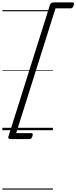

<svg xmlns="http://www.w3.org/2000/svg" viewBox="-20 -1095 642 1615"><path d="M600 -1050Q595 -1036 589 -1030.5Q583 -1025 575 -1025H447L116 25H244Q252 25 254.5 30.5Q257 36 253 50Q248 64 242.5 69.5Q237 75 228 75H72Q45 75 50 56L401 -1056Q407 -1075 434 -1075H591Q599 -1075 601.5 -1069.5Q604 -1064 600 -1050ZM0 490H425V500H0ZM0 -20H425V0H0ZM0 -505H425V-500H0ZM0 -1010H425V-1000H0Z"/></svg>

Font: Playwrite NZ Guides
Style: Regular
Weight: 400
Designer: Veronika Burian, José Scaglione
Foundry: TypeTogether
Version: Version 1.003